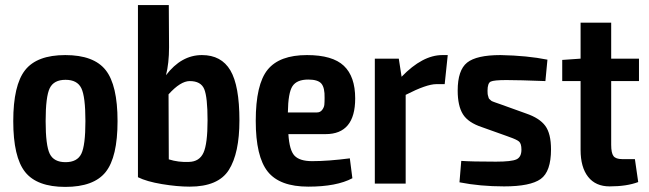

<svg xmlns="http://www.w3.org/2000/svg" viewBox="-20 -720 2545 753"><path d="M236 -504Q348 -504 394.5 -445Q441 -386 441 -245Q441 -104 394.5 -45.5Q348 13 236 13Q125 13 78.5 -45.5Q32 -104 32 -245Q32 -386 78.5 -445Q125 -504 236 -504ZM159 -245Q159 -150 175 -117Q191 -84 237 -84Q283 -84 299 -117Q315 -150 315 -245Q315 -341 299 -374Q283 -407 237 -407Q191 -407 175 -374Q159 -341 159 -245Z M772 -504Q848 -504 883.5 -444Q919 -384 919 -248Q919 -119 877.5 -53.5Q836 12 724 12Q675 12 615 2Q555 -8 521 -25V-700H642L643 -535Q643 -472 631 -425Q691 -504 772 -504ZM721 -85Q762 -86 778 -121Q794 -156 794 -248Q794 -339 781 -370.5Q768 -402 724 -402Q688 -402 641 -350L642 -95Q680 -83 721 -85Z M1204 -88Q1267 -88 1352 -99L1362 -21Q1300 12 1189 12Q1077 12 1030 -47Q983 -106 983 -246Q983 -389 1029.5 -446.5Q1076 -504 1184 -504Q1284 -504 1328.5 -462Q1373 -420 1373 -334Q1373 -194 1257 -194H1111Q1115 -130 1135.5 -109Q1156 -88 1204 -88ZM1189 -408Q1144 -408 1127 -382Q1110 -356 1109 -279H1223Q1236 -279 1243.5 -289Q1251 -299 1252 -309Q1253 -319 1253 -336Q1254 -376 1240.5 -392Q1227 -408 1189 -408Z M1736 -504 1724 -390H1691Q1653 -390 1571 -348V0H1450V-490H1544L1555 -419Q1637 -504 1715 -504Z M1943 -504Q2048 -502 2127 -486L2119 -402Q2015 -406 1966 -406Q1917 -406 1904.5 -400Q1892 -394 1892 -364Q1892 -357 1892.5 -352Q1893 -347 1894.5 -343Q1896 -339 1896.5 -336Q1897 -333 1901 -330Q1905 -327 1906 -325.5Q1907 -324 1913.5 -321.5Q1920 -319 1921.5 -318.5Q1923 -318 1931.5 -315Q1940 -312 1943 -311L2043 -275Q2096 -257 2118.5 -226.5Q2141 -196 2141 -134Q2141 -47 2100.5 -18Q2060 11 1957 11Q1863 11 1782 -5L1789 -89Q1830 -86 1925 -86Q1986 -86 2005.5 -95Q2025 -104 2025 -133Q2025 -157 2015.5 -165Q2006 -173 1977 -183Q1972 -185 1969 -186L1871 -221Q1816 -239 1795.5 -272Q1775 -305 1775 -365Q1775 -445 1812 -474.5Q1849 -504 1943 -504Z M2377 -402V-152Q2377 -120 2386 -108Q2395 -96 2420 -96H2470L2483 -6Q2438 11 2371 11Q2316 11 2286.5 -26.5Q2257 -64 2257 -132V-402H2185V-485L2257 -490V-631H2377V-490H2486V-402Z"/></svg>

Font: Exo 2 Semi Bold Condensed
Style: Regular
Weight: 600
Width: 3
Designer: Natanael Gama
Version: Version 1.001;PS 001.001;hotconv 1.0.70;makeotf.lib2.5.58329